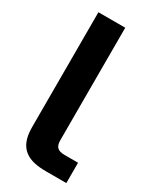

<svg xmlns="http://www.w3.org/2000/svg" viewBox="-185 -782 700 843"><g transform="rotate(30 165.0 -360.0)"><path d="M52 -720V-137C52 -26 115 0 202 0H305V-103H237C200 -103 188 -118 188 -151V-720Z"/></g></svg>

Font: Aspekta 650
Style: Regular
Weight: 650
Designer: Ivo Dolenc
Version: Version 2.000